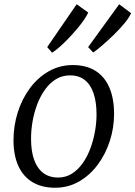

<svg xmlns="http://www.w3.org/2000/svg" viewBox="-20 -873 636 903"><path d="M322.5 -567Q385.5 -567 428.8 -540Q472 -513 494.2 -461.5Q516.5 -410 516.5 -337Q516.5 -272 496.5 -210Q476.5 -148 439.5 -98.2Q402.5 -48.5 351.5 -19.2Q300.5 10 239 10Q177 10 133 -16.2Q89 -42.5 66.2 -92.8Q43.5 -143 43.5 -213.5Q43.5 -280.5 63.2 -343.8Q83 -407 120 -457.2Q157 -507.5 208.5 -537.2Q260 -567 322.5 -567ZM309 -518.5Q272.5 -518.5 243.2 -500.5Q214 -482.5 192 -452Q170 -421.5 155.2 -382.8Q140.5 -344 133.2 -302.2Q126 -260.5 126 -220.5Q126 -162 140.5 -121.5Q155 -81 183.5 -59.5Q212 -38 253.5 -38Q289 -38 317.8 -56Q346.5 -74 368.2 -104.5Q390 -135 404.5 -173.5Q419 -212 426.5 -253.8Q434 -295.5 434 -335Q434 -392.5 420.2 -433.5Q406.5 -474.5 379 -496.5Q351.5 -518.5 309 -518.5ZM225 -625 202 -651.5 340.5 -853 395 -814Q388.5 -799 374.2 -778.5Q360 -758 341 -735.5Q322 -713 301.2 -691.5Q280.5 -670 260.8 -652.5Q241 -635 225 -625ZM418.5 -626 394.5 -651.5 540.5 -853 596.5 -811Q588 -791 565.8 -764Q543.5 -737 515 -709.2Q486.5 -681.5 460.2 -659Q434 -636.5 418.5 -626Z"/></svg>

Font: Merriweather 20pt Light
Style: Italic
Weight: 300
Italic angle: -7.8°
Version: Version 2.101